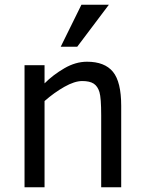

<svg xmlns="http://www.w3.org/2000/svg" viewBox="-20 -786 608 806"><path d="M404.8 0V-301.8Q404.8 -375 397.5 -399.4Q390.1 -423.8 373.5 -434.8Q356.9 -445.8 325.2 -445.8Q293 -445.8 250 -421.4Q207 -397 167 -361.8V0H83V-512.2H167V-436Q202.6 -471.7 250 -499.3Q297.4 -526.9 345.2 -526.9Q419.4 -526.9 454.1 -484.6Q488.8 -442.4 488.8 -341.8V0ZM304.2 -589.8H234.9L321.8 -766.1H437Z"/></svg>

Font: Lorenzo Sans
Style: Regular
Weight: 400
Foundry: Intel Corporation
Version: Version 1.00; ttfautohint (v1.5)